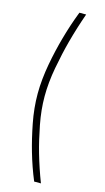

<svg xmlns="http://www.w3.org/2000/svg" viewBox="-133 -793 527 961"><g transform="rotate(15 130.0 -312.5)"><path d="M187 -750Q160 -674 139 -596Q121 -529 106.5 -450.5Q92 -372 92 -301Q92 -231 106.5 -156Q121 -81 139 -18Q160 55 187 125H152Q124 58 103 -15Q85 -77 70 -153.5Q55 -230 55 -305Q55 -342 59 -381Q63 -420 70 -458.5Q77 -497 85.5 -533.5Q94 -570 103 -602Q124 -678 152 -750Z"/></g></svg>

Font: Panefresco 1wt
Style: Regular
Weight: 250
Version: Version 1.000